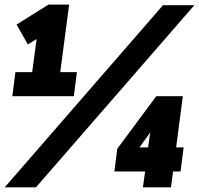

<svg xmlns="http://www.w3.org/2000/svg" viewBox="-24 -802 852 822"><path d="M292 -390.1H28.8L42 -493.2H113.8L132.8 -634.8L95.2 -611.8L46.9 -696.8L183.1 -782.2H272L233.9 -493.2H305.2ZM129.9 0H-3.9L673.8 -779.8H808.1ZM708 0H587.9L597.2 -67.9H465.8L478 -165L645 -390.1H758.8L730 -170.9H762.2L749 -67.9H716.8ZM619.1 -234.9 573.2 -170.9H609.9Z"/></svg>

Font: Cooper Hewitt
Style: Bold Italic
Weight: 712
Designer: Village Type and Design LLC
Foundry: Cooper Hewitt Smithsonian Design Museum
Version: 1.000